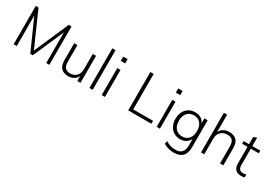

<svg xmlns="http://www.w3.org/2000/svg" viewBox="28 -1800 4348 3087"><g transform="rotate(30 2202.0 -256.5)"><path d="M704 -712H756V0H698V-570L448 0H402L150 -565L151 0H93V-712H144L426 -74Z M1334 -501V0H1275V-91Q1251 -43 1207 -18Q1163 7 1106 7Q1018 7 973 -42Q928 -91 928 -187V-501H988V-191Q988 -117 1018 -82Q1048 -47 1111 -47Q1185 -47 1229 -93.5Q1273 -140 1273 -217V-501Z M1500 -736H1560V0H1500Z M1728 -501H1788V0H1728ZM1800 -708V-630H1719V-708Z M2220 -712H2282V-54H2650V0H2220Z M2749 -501H2809V0H2749ZM2821 -708V-630H2740V-708Z M3406 -501V2Q3406 111 3352 167Q3298 223 3193 223Q3081 223 2998 169L3010 116Q3059 145 3100 157Q3141 169 3194 169Q3269 169 3307.5 128Q3346 87 3346 8V-121Q3323 -70 3278 -42.5Q3233 -15 3170 -15Q3104 -15 3053 -46.5Q3002 -78 2973.5 -134.5Q2945 -191 2945 -264Q2945 -338 2973.5 -394.5Q3002 -451 3053 -482Q3104 -513 3170 -513Q3233 -513 3277.5 -487Q3322 -461 3345 -411V-501ZM3345 -264Q3345 -355 3300.5 -407.5Q3256 -460 3178 -460Q3099 -460 3054 -407.5Q3009 -355 3009 -264Q3009 -173 3054 -121.5Q3099 -70 3178 -70Q3256 -70 3300.5 -122Q3345 -174 3345 -264Z M3986 -319V0H3925V-315Q3925 -390 3894.5 -425Q3864 -460 3799 -460Q3724 -460 3678 -414Q3632 -368 3632 -290V0H3572V-736H3632V-414Q3656 -463 3701 -488Q3746 -513 3805 -513Q3986 -513 3986 -319Z M4235 -452V-154Q4235 -94 4258 -71Q4281 -48 4326 -48Q4354 -48 4380 -57V-2Q4348 6 4315 6Q4249 6 4211.5 -31Q4174 -68 4174 -142V-452H4075V-501H4174V-634L4235 -657V-501H4383V-452Z"/></g></svg>

Font: Muli Light
Style: Regular
Weight: 300
Designer: Vernon Adams
Foundry: Vernon Adams
Version: Version 2.100